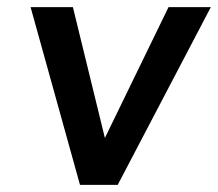

<svg xmlns="http://www.w3.org/2000/svg" viewBox="-20 -520 613 540"><path d="M454 -500H573L311 0H205L66 -500H185L275 -132Z"/></svg>

Font: Orkney Medium
Style: MediumItalic
Weight: 500
Designer: Samuel Oakes and Alfredo Marco Pradil
Foundry: Alfredo Marco Pradil
Version: 1.0; ttfautohint (v1.5)